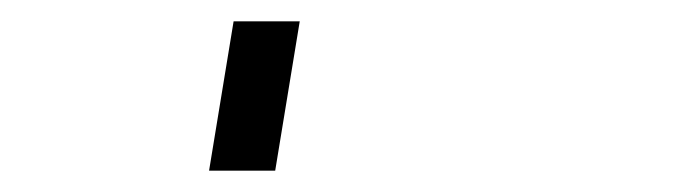

<svg xmlns="http://www.w3.org/2000/svg" viewBox="-20 60 640 180"><path d="M176 220 199 80H261L238 220Z"/></svg>

Font: Iosevka Light Extended Oblique
Style: Regular
Weight: 300
Width: 7
Italic angle: -9°
Monospace: yes
Designer: Belleve Invis
Foundry: Belleve Invis
Version: Version 32.5.0; ttfautohint (v1.8.4)